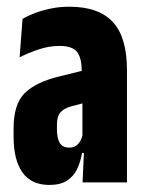

<svg xmlns="http://www.w3.org/2000/svg" viewBox="-20 -530 422 558"><path d="M220 0 224.5 -101H219.5V-302.5L217.5 -323Q217.5 -362 203.8 -379.2Q190 -396.5 153 -396.5Q122 -396.5 91.8 -386.2Q61.5 -376 37 -363.5L45.5 -475Q61.5 -484.5 82 -492.2Q102.5 -500 127.8 -505.2Q153 -510.5 181.5 -510.5Q225 -510.5 256.8 -499Q288.5 -487.5 309 -464.8Q329.5 -442 339.2 -407.2Q349 -372.5 349 -326.5V0ZM123.5 7.5Q71 7.5 45.2 -28.8Q19.5 -65 19.5 -133V-157Q19.5 -227.5 52 -259.5Q84.5 -291.5 153 -308L232 -327.5L246.5 -236.5L187 -221Q165.5 -215 155.5 -203.2Q145.5 -191.5 145.5 -169V-154Q145.5 -128.5 153.5 -114.8Q161.5 -101 181.5 -101Q193 -101 200.8 -106.2Q208.5 -111.5 213.5 -120.5Q218.5 -129.5 220.5 -141L236 -85.5H218.5Q214 -59 203.8 -38Q193.5 -17 174.2 -4.8Q155 7.5 123.5 7.5Z"/></svg>

Font: Anek Latin Condensed
Style: Bold
Weight: 700
Width: 3
Designer: Yesha Goshar
Foundry: Ek Type
Version: Version 1.003